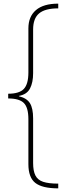

<svg xmlns="http://www.w3.org/2000/svg" viewBox="-20 -819 385 1055"><path d="M300 216Q212 216 174 186Q136 156 136 83V-164Q136 -228 111 -253Q86 -278 25 -278V-304Q86 -304 111 -330.5Q136 -357 136 -421V-663Q136 -728 177.5 -763.5Q219 -799 300 -799V-773Q228 -773 195 -745.5Q162 -718 162 -657V-417Q162 -366 145 -333Q128 -300 84 -292V-290Q127 -280 144.5 -252Q162 -224 162 -168V77Q162 120 174.5 145Q187 170 217 180Q247 190 300 190Z"/></svg>

Font: Noto Sans Sinhala UI Thin
Style: Regular
Weight: 100
Designer: Jelle Bosma - Monotype Design Team
Foundry: Monotype Imaging Inc.
Version: Version 2.006; ttfautohint (v1.8.4.7-5d5b)